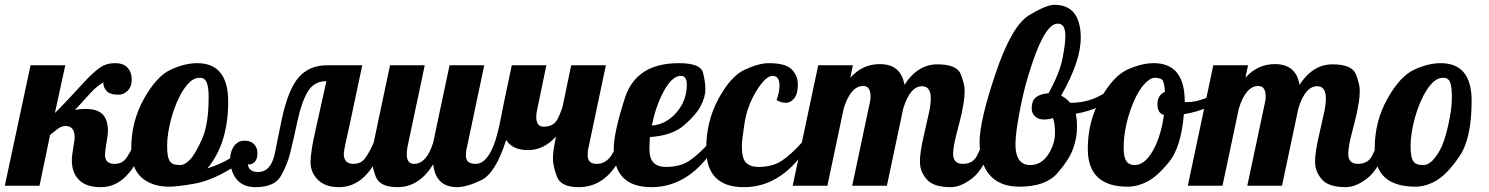

<svg xmlns="http://www.w3.org/2000/svg" viewBox="-58 -771 6180 797"><path d="M296.4 -318.8Q346.7 -318.8 368.4 -296.1Q390.1 -273.4 390.1 -226.1Q390.1 -211.9 384 -178.5Q377.9 -145 377.9 -127.9Q377.9 -90.8 418 -90.8Q446.3 -90.8 462.4 -109.9Q478.5 -128.9 501 -179.2H543Q480 5.9 360.8 5.9Q299.8 5.9 270 -24.2Q240.2 -54.2 240.2 -105Q240.2 -124 246.1 -157.7Q252 -191.4 252 -200.2Q252 -248 213.9 -248Q196.3 -248 179 -234.1Q161.6 -220.2 149.9 -210.9L106 0H-38.1L68.8 -500H212.9L169.9 -301.8Q205.6 -337.4 232.4 -366.5Q259.3 -395.5 293.9 -432.9Q328.6 -470.2 355.7 -489.5Q382.8 -508.8 418.9 -508.8Q455.1 -508.8 471.9 -489.7Q488.8 -470.7 488.8 -441.4Q488.8 -412.1 472.4 -395Q456.1 -377.9 433.6 -377.9Q397.9 -377.9 384 -393.8Q370.1 -409.7 371.1 -429.2Q343.3 -412.6 320.1 -387.7Q296.9 -362.8 282.7 -346.7Q268.6 -330.6 252.9 -314.9Q271 -318.8 296.4 -318.8Z M808.1 -367.2Q808.1 -408.7 800 -428.5Q792 -448.2 771.5 -448.2Q751 -448.2 734.4 -434.3Q717.8 -420.4 702.9 -397.5Q688 -374.5 675.5 -345Q663.1 -315.4 654.3 -284.2Q645.5 -252.9 640.6 -222.4Q635.7 -191.9 635.7 -167Q635.7 -142.1 638.4 -126.5Q641.1 -110.8 647.2 -101.8Q653.3 -92.8 663.1 -89.4Q672.9 -85.9 690.9 -85.9Q709 -85.9 730.7 -108.4Q752.4 -130.9 780.3 -192.9Q808.1 -254.9 808.1 -367.2ZM1369.1 -132.8Q1369.1 -90.8 1409.2 -90.8Q1437.5 -90.8 1454.3 -110.1Q1471.2 -129.4 1493.2 -179.2H1535.2Q1472.2 5.9 1349.1 5.9Q1292 5.9 1261.5 -24.7Q1231 -55.2 1231 -98.1Q1231 -141.1 1252.9 -235.8L1296.9 -434.1Q1246.6 -434.1 1220.5 -392.1Q1194.3 -350.1 1176.3 -266.1Q1158.2 -182.6 1146.7 -136.2Q1135.3 -89.8 1108.9 -42Q1082.5 5.9 1002.9 5.9Q923.3 5.9 901.9 -71.8Q818.4 -20.5 747.6 -8.3Q676.8 3.9 644.5 3.9Q572.8 3.9 529.8 -33.9Q486.8 -71.8 486.8 -153.8Q486.8 -267.1 539.6 -361.1Q592.3 -455.1 650.9 -481.9Q709.5 -508.8 760.7 -508.8Q889.2 -508.8 889.2 -349.1Q889.2 -175.3 802.7 -71.8Q861.3 -91.3 897 -113.8Q899.4 -147.5 915.5 -167.2Q931.6 -187 957 -187Q982.4 -187 996.6 -172.6Q1010.7 -158.2 1010.7 -134.3Q1010.7 -110.4 998.8 -98.4Q986.8 -86.4 971.2 -88.9Q974.1 -57.1 1013.2 -57.1Q1067.4 -57.1 1083 -135.5Q1098.6 -213.9 1110.8 -272Q1137.7 -399.4 1181.6 -449.7Q1225.6 -500 1298.8 -500H1445.8L1393.1 -252Q1369.1 -148.9 1369.1 -132.8Z M2381.3 -127Q2381.3 -90.8 2418.9 -90.8Q2478 -90.8 2502.9 -179.2H2544.9Q2480.5 5.9 2344.2 5.9Q2270 5.9 2253.7 -38.1Q2237.3 -82 2237.3 -111.3Q2237.3 -140.6 2245.1 -179.2L2250 -204.1Q2198.7 -147.9 2134.3 -147.9Q2069.8 -147.9 2043 -189.9Q1999.5 -51.8 1939.2 -22.9Q1878.9 5.9 1839.4 5.9Q1751 5.9 1740.2 -88.9Q1681.6 5.9 1592.3 5.9Q1518.1 5.9 1501.7 -38.1Q1485.4 -82 1485.4 -111.3Q1485.4 -140.6 1493.2 -179.2L1561 -500H1705.1L1633.3 -160.2Q1630.4 -144.5 1630.4 -131.8Q1630.4 -90.8 1660.2 -90.8Q1712.9 -90.8 1740.2 -179.2L1808.1 -500H1952.1L1880.4 -160.2Q1876 -145 1876 -126Q1876 -106.9 1886 -98.9Q1896 -90.8 1916.5 -90.8Q1937 -90.8 1952.6 -105.5Q1968.3 -120.1 1980.2 -143.3Q1992.2 -166.5 2000.5 -194.8Q2008.8 -223.1 2014.9 -250.5Q2021 -277.8 2025.1 -301Q2029.3 -324.2 2032.2 -336.9L2066.4 -500H2210L2171.4 -314Q2168 -300.3 2168 -286.1Q2168 -245.1 2198.2 -245.1Q2241.7 -245.1 2257.8 -279.3Q2273.9 -313.5 2278.3 -333L2313 -500H2457L2385.3 -160.2Q2381.3 -147 2381.3 -127Z M2793 -419.9Q2793 -456.1 2768.1 -456.1Q2732.4 -456.1 2698.2 -393.8Q2664.1 -331.5 2647.9 -250Q2706.1 -253.9 2749.5 -303.5Q2793 -353 2793 -419.9ZM2489.7 -152.8Q2489.7 -220.2 2536.1 -364.5Q2582.5 -508.8 2759.8 -508.8Q2849.6 -508.8 2859.9 -470.2Q2870.1 -431.6 2870.1 -400.4Q2870.1 -369.1 2851.1 -332Q2832 -294.9 2782.2 -251.5Q2732.4 -208 2640.1 -202.1Q2637.7 -173.8 2637.7 -155.3Q2637.7 -113.3 2655 -95.7Q2672.4 -78.1 2706.1 -78.1Q2764.2 -78.1 2802 -102.8Q2839.8 -127.4 2886.7 -179.2H2920.9Q2810.5 5.9 2646 5.9Q2489.7 5.9 2489.7 -152.8Z M2873.5 -152.8Q2873.5 -267.6 2924.6 -361.3Q2975.6 -455.1 3033.7 -481.9Q3091.8 -508.8 3133.8 -508.8Q3203.1 -508.8 3228.5 -482.9Q3253.9 -457 3253.9 -419.4Q3253.9 -381.8 3239 -363Q3224.1 -344.2 3203.6 -344.2Q3183.6 -344.2 3165.5 -356Q3177.7 -388.2 3177.7 -415Q3177.7 -456.1 3148.9 -456.1Q3120.1 -456.1 3082 -393.8Q3043.9 -331.5 3032.7 -260.5Q3021.5 -189.5 3021.5 -163.1Q3021.5 -113.3 3038.8 -95.7Q3056.2 -78.1 3089.8 -78.1Q3147.9 -78.1 3185.8 -102.8Q3223.6 -127.4 3270.5 -179.2H3304.7Q3194.3 5.9 3029.8 5.9Q2873.5 5.9 2873.5 -152.8Z M3898.4 -132.8Q3898.4 -90.8 3938.5 -90.8Q3981 -90.8 3997.8 -125.2Q4014.6 -159.7 4022.5 -179.2H4064.5Q4026.9 -69.3 3978.8 -31.7Q3930.7 5.9 3888.2 5.9Q3816.9 5.9 3788.8 -26.6Q3760.7 -59.1 3760.7 -99.1Q3760.7 -139.2 3776.1 -205.3Q3791.5 -271.5 3798.6 -304.7Q3805.7 -337.9 3805.7 -361.8Q3805.7 -413.1 3769.5 -413.1Q3719.7 -413.1 3691.4 -320.8L3623.5 0H3479.5L3552.7 -345.2Q3555.7 -356.9 3555.7 -370.1Q3555.7 -414.1 3525.4 -414.1Q3473.1 -414.1 3444.3 -320.8L3376.5 0H3232.4L3338.4 -500H3482.4L3471.7 -448.2Q3522 -504.9 3593.8 -504.9Q3682.1 -504.9 3696.3 -418.9Q3751.5 -503.9 3833 -503.9Q3914.6 -503.9 3930.4 -462.4Q3946.3 -420.9 3946.3 -396Q3946.3 -371.1 3942.6 -347.9Q3939 -324.7 3933.8 -300.5Q3928.7 -276.4 3913.6 -219.2Q3898.4 -162.1 3898.4 -132.8Z M4224.6 -320.3Q4224.6 -354 4243.2 -367.9Q4261.7 -381.8 4294.4 -383.8Q4341.3 -468.8 4352.8 -529.5Q4364.3 -590.3 4364.3 -619.6Q4364.3 -648.9 4356.4 -660.9Q4348.6 -672.9 4332 -672.9Q4315.4 -672.9 4299.3 -655.8Q4283.2 -638.7 4268.1 -609.6Q4252.9 -580.6 4238.8 -542.5Q4224.6 -504.4 4207 -445.8Q4189.5 -387.2 4173.3 -301.3Q4157.2 -215.3 4157.2 -172.9Q4157.2 -85.9 4218.3 -85.9Q4264.6 -85.9 4293 -129.4Q4321.3 -172.9 4321.3 -218.3Q4321.3 -263.2 4312.5 -280.8Q4295.9 -274.9 4274.4 -274.9Q4252.9 -274.9 4238.8 -287.8Q4224.6 -300.8 4224.6 -320.3ZM4174.3 3.9Q4091.8 3.9 4050 -44.9Q4008.3 -93.8 4008.3 -181.6Q4008.3 -269.5 4075 -466.8Q4141.6 -664.1 4213.4 -707.5Q4285.2 -751 4318.4 -751Q4428.2 -751 4428.2 -613.8Q4428.2 -516.1 4346.7 -374Q4367.2 -364.3 4384.3 -344.2Q4450.2 -344.2 4500.7 -370.1Q4551.3 -396 4567.4 -407.2L4576.7 -379.9Q4519 -318.4 4407.2 -298.8Q4412.6 -280.8 4412.6 -240.2Q4412.6 -199.7 4396.5 -154.1Q4380.4 -108.4 4331.3 -52.2Q4282.2 3.9 4174.3 3.9Z M4777.8 -390.1Q4774.9 -437 4762.5 -442.6Q4750 -448.2 4735.8 -448.2Q4721.7 -448.2 4705.1 -434.3Q4688.5 -420.4 4673.6 -397.5Q4658.7 -374.5 4646.2 -345Q4633.8 -315.4 4625 -284.2Q4616.2 -252.9 4611.3 -222.4Q4606.4 -191.9 4606.4 -155.3Q4606.4 -118.7 4617.4 -102.3Q4628.4 -85.9 4652.3 -85.9Q4694.3 -85.9 4728 -146Q4761.7 -206.1 4773.4 -293.9Q4746.6 -300.8 4746.6 -338.4Q4746.6 -376 4777.8 -390.1ZM4623 3.9Q4457 3.9 4457.5 -153.8Q4457.5 -267.1 4510.3 -361.1Q4563 -455.1 4621.6 -481.9Q4680.2 -508.8 4731.4 -508.8Q4859.9 -508.8 4859.9 -349.1V-348.1Q4862.3 -347.2 4862.8 -347.2H4870.6Q4939 -347.2 5024.9 -407.2L5033.7 -379.9Q4973.1 -316.4 4856.4 -296.9Q4844.7 -160.2 4795.2 -99.1Q4745.6 -38.1 4704.3 -17.1Q4663.1 3.9 4623 3.9Z M5538.6 -132.8Q5538.6 -90.8 5578.6 -90.8Q5621.1 -90.8 5637.9 -125.2Q5654.8 -159.7 5662.6 -179.2H5704.6Q5667 -69.3 5618.9 -31.7Q5570.8 5.9 5528.3 5.9Q5457 5.9 5429 -26.6Q5400.9 -59.1 5400.9 -99.1Q5400.9 -139.2 5416.3 -205.3Q5431.6 -271.5 5438.7 -304.7Q5445.8 -337.9 5445.8 -361.8Q5445.8 -413.1 5409.7 -413.1Q5359.9 -413.1 5331.5 -320.8L5263.7 0H5119.6L5192.9 -345.2Q5195.8 -356.9 5195.8 -370.1Q5195.8 -414.1 5165.5 -414.1Q5113.3 -414.1 5084.5 -320.8L5016.6 0H4872.6L4978.5 -500H5122.6L5111.8 -448.2Q5162.1 -504.9 5233.9 -504.9Q5322.3 -504.9 5336.4 -418.9Q5391.6 -503.9 5473.1 -503.9Q5554.7 -503.9 5570.6 -462.4Q5586.4 -420.9 5586.4 -396Q5586.4 -371.1 5582.8 -347.9Q5579.1 -324.7 5574 -300.5Q5568.8 -276.4 5553.7 -219.2Q5538.6 -162.1 5538.6 -132.8Z M5824.7 -89.4Q5834.5 -85.9 5850.6 -85.9Q5866.7 -85.9 5882.8 -99.4Q5898.9 -112.8 5918.2 -146.2Q5937.5 -179.7 5953.1 -248.5Q5968.8 -317.4 5968.8 -364.7Q5968.8 -412.1 5961.2 -430.2Q5953.6 -448.2 5933.1 -448.2Q5912.6 -448.2 5896 -434.3Q5879.4 -420.4 5864.5 -397.5Q5849.6 -374.5 5837.2 -345Q5824.7 -315.4 5815.9 -284.2Q5807.1 -252.9 5802.2 -222.4Q5797.4 -191.9 5797.4 -167Q5797.4 -142.1 5800 -126.5Q5802.7 -110.8 5808.8 -101.8Q5814.9 -92.8 5824.7 -89.4ZM5817.9 3.9Q5734.4 3.9 5691.4 -33.9Q5648.4 -71.8 5648.4 -153.8Q5648.4 -267.1 5701.2 -361.1Q5753.9 -455.1 5812.5 -481.9Q5871.1 -508.8 5922.4 -508.8Q6050.8 -508.8 6050.8 -352.5Q6050.8 -196.3 6000.5 -122.6Q5950.2 -48.8 5906 -22.5Q5861.8 3.9 5817.9 3.9Z"/></svg>

Font: Lobster-Regular
Style: Regular
Weight: 400
Designer: Pablo Impallari
Foundry: Pablo Impallari
Version: Version 1.007; ttfautohint (v1.1) -l 8 -r 50 -G 50 -x 14 -D 